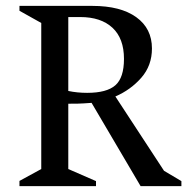

<svg xmlns="http://www.w3.org/2000/svg" viewBox="-20 -632 636 652"><path d="M46.1 0V-17.6L120.1 -58V-554L46.1 -595.4V-612H293.6Q389.6 -612 442.8 -573.6Q496 -535.2 496 -467.4Q496 -409.4 460 -368.2Q424 -327 371.8 -304.4L537 -52L596 -17V0H457.4L291 -282.7Q280.1 -282.1 264 -280.9Q247.8 -279.6 211.9 -279.8V-58L306 -17V0ZM211.9 -323.1Q242.4 -316.7 276 -316.7Q342.4 -316.7 371.7 -342.4Q401 -368.1 401 -432Q401 -501.5 361.9 -537.8Q322.8 -574.1 252.5 -574.1H211.9Z"/></svg>

Font: Ancizar Serif Light
Style: Regular
Weight: 300
Designer: Cesar Puertas, Viviana Monsalve, Julian Moncada, Julian Prieto, Jose Castro, Felipe Aragon, Mariel Hernandez, Sara Alarc
Version: Version 8.100